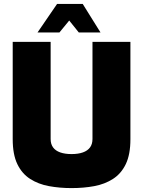

<svg xmlns="http://www.w3.org/2000/svg" viewBox="-20 -957 732 982"><path d="M346 5Q285 5 230.5 -5Q176 -15 134 -42Q92 -69 68.5 -118Q45 -167 45 -245V-743H239V-246Q239 -220 251.5 -203Q264 -186 288 -177.5Q312 -169 346 -169Q380 -169 404 -177.5Q428 -186 440.5 -203Q453 -220 453 -246V-743H647V-245Q647 -167 623.5 -118Q600 -69 558 -42Q516 -15 462 -5Q408 5 346 5ZM172 -791 272 -937H403L494 -791H383L334 -852L284 -791Z"/></svg>

Font: Exo Thin Black
Style: Regular
Weight: 900
Version: Version 2.000